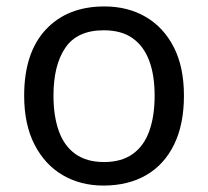

<svg xmlns="http://www.w3.org/2000/svg" viewBox="-20 -566 645 596"><path d="M551 -269Q551 -180 520.5 -117.5Q490 -55 434 -22.5Q378 10 301 10Q230 10 174.5 -22.5Q119 -55 87 -117.5Q55 -180 55 -269Q55 -402 122 -474Q189 -546 304 -546Q377 -546 432.5 -513.5Q488 -481 519.5 -419.5Q551 -358 551 -269ZM146 -269Q146 -206 162.5 -159.5Q179 -113 214 -88Q249 -63 303 -63Q357 -63 392 -88Q427 -113 443.5 -159.5Q460 -206 460 -269Q460 -333 443 -378Q426 -423 391.5 -447.5Q357 -472 302 -472Q220 -472 183 -418Q146 -364 146 -269Z"/></svg>

Font: ugurmukhi05
Style: Book
Weight: 400
Designer: Jelle Bosma - Monotype Design Team
Foundry: Monotype Imaging Inc.
Version: Version 2.003